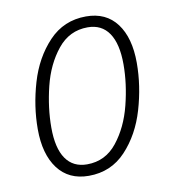

<svg xmlns="http://www.w3.org/2000/svg" viewBox="-67 -592 602 662"><g transform="rotate(-10 234.0 -260.5)"><path d="M46 -178Q46 -258 70 -339.5Q94 -421 146.5 -476.5Q199 -532 277 -532Q347 -532 384.5 -482Q422 -432 422 -344Q422 -264 398 -182Q374 -100 322 -44.5Q270 11 192 11Q122 11 84 -39.5Q46 -90 46 -178ZM376 -347Q376 -419 350.5 -456.5Q325 -494 276 -494Q212 -494 170.5 -442.5Q129 -391 111 -317.5Q93 -244 93 -175Q93 -103 118.5 -66Q144 -29 193 -29Q257 -29 298 -80.5Q339 -132 357.5 -205.5Q376 -279 376 -347Z"/></g></svg>

Font: Fira Sans Extra Condensed ExtraLight
Style: Italic
Weight: 275
Width: 3
Italic angle: -8°
Designer: Carrois Corporate & Edenspiekermann AG
Foundry: Carrois Corporate GbR & Edenspiekermann AG
Version: Version 4.203